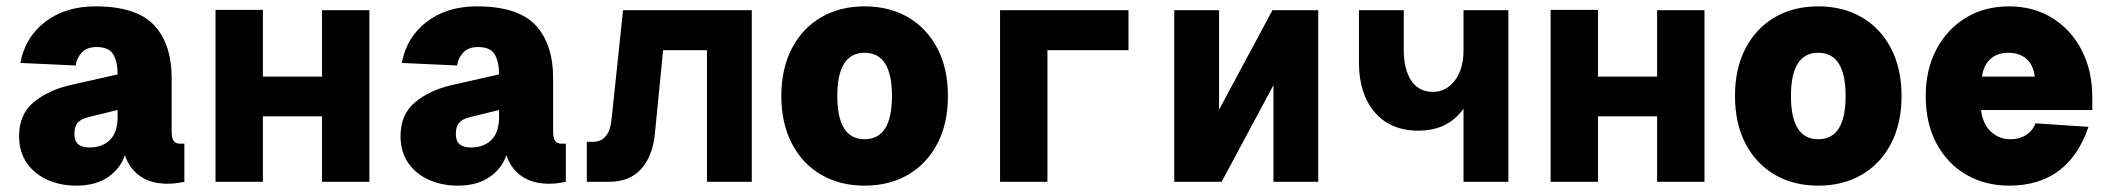

<svg xmlns="http://www.w3.org/2000/svg" viewBox="-20 -572 6640 604"><path d="M220 12Q171 12 130 -6Q89 -24 64.5 -59Q40 -94 40 -144Q40 -212 85.5 -250Q131 -288 200 -304L350 -338Q350 -377 336.5 -400.5Q323 -424 284 -424Q253 -424 237 -406.5Q221 -389 218 -366L44 -374Q59 -455 122.5 -503.5Q186 -552 280 -552Q409 -552 464.5 -493Q520 -434 520 -326V-158Q520 -136 527 -128Q534 -120 546 -120H560V0Q554 1 539.5 3.5Q525 6 508 6Q454 6 420 -18.5Q386 -43 373 -84Q359 -42 320 -15Q281 12 220 12ZM261 -108Q302 -108 326 -132Q350 -156 350 -204V-226L260 -204Q235 -198 224.5 -186Q214 -174 214 -150Q214 -108 261 -108Z M658 0V-541H807V-331H993V-540H1142V0H993V-206H807V0Z M1420 12Q1371 12 1330 -6Q1289 -24 1264.5 -59Q1240 -94 1240 -144Q1240 -212 1285.5 -250Q1331 -288 1400 -304L1550 -338Q1550 -377 1536.5 -400.5Q1523 -424 1484 -424Q1453 -424 1437 -406.5Q1421 -389 1418 -366L1244 -374Q1259 -455 1322.5 -503.5Q1386 -552 1480 -552Q1609 -552 1664.5 -493Q1720 -434 1720 -326V-158Q1720 -136 1727 -128Q1734 -120 1746 -120H1760V0Q1754 1 1739.5 3.5Q1725 6 1708 6Q1654 6 1620 -18.5Q1586 -43 1573 -84Q1559 -42 1520 -15Q1481 12 1420 12ZM1461 -108Q1502 -108 1526 -132Q1550 -156 1550 -204V-226L1460 -204Q1435 -198 1424.5 -186Q1414 -174 1414 -150Q1414 -108 1461 -108Z M1826 0V-126H1846Q1897 -126 1904 -198L1940 -540H2345V0H2204V-414H2066L2040 -150Q2033 -81 1997 -40.5Q1961 0 1895 0Z M2700 12Q2622 12 2563 -22.5Q2504 -57 2471 -120.5Q2438 -184 2438 -270Q2438 -356 2471 -419.5Q2504 -483 2563 -517.5Q2622 -552 2700 -552Q2778 -552 2837 -517.5Q2896 -483 2929 -419.5Q2962 -356 2962 -270Q2962 -184 2929 -120.5Q2896 -57 2837 -22.5Q2778 12 2700 12ZM2700 -134Q2786 -134 2786 -270Q2786 -406 2700 -406Q2614 -406 2614 -270Q2614 -134 2700 -134Z M3126 0V-540H3530V-414H3275V0Z M3674 0V-540H3815V-227L3983 -540H4127V0H3986V-304L3823 0Z M4584 0V-230Q4535 -161 4442 -161Q4354 -161 4304.5 -219Q4255 -277 4255 -375V-540H4396V-415Q4396 -354 4419.5 -318.5Q4443 -283 4488 -283Q4529 -283 4556.5 -318.5Q4584 -354 4584 -415V-540H4725V0Z M4858 0V-541H5007V-331H5193V-540H5342V0H5193V-206H5007V0Z M5700 12Q5622 12 5563 -22.5Q5504 -57 5471 -120.5Q5438 -184 5438 -270Q5438 -356 5471 -419.5Q5504 -483 5563 -517.5Q5622 -552 5700 -552Q5778 -552 5837 -517.5Q5896 -483 5929 -419.5Q5962 -356 5962 -270Q5962 -184 5929 -120.5Q5896 -57 5837 -22.5Q5778 12 5700 12ZM5700 -134Q5786 -134 5786 -270Q5786 -406 5700 -406Q5614 -406 5614 -270Q5614 -134 5700 -134Z M6300 12Q6225 12 6165.5 -22.5Q6106 -57 6072 -120.5Q6038 -184 6038 -270Q6038 -353 6071.5 -416.5Q6105 -480 6164 -516Q6223 -552 6300 -552Q6377 -552 6436 -515.5Q6495 -479 6528.5 -414.5Q6562 -350 6562 -266V-226H6212Q6217 -183 6242.5 -158.5Q6268 -134 6305 -134Q6333 -134 6354 -147.5Q6375 -161 6383 -184L6550 -173Q6487 12 6300 12ZM6215 -331H6381Q6377 -367 6355 -386.5Q6333 -406 6298 -406Q6263 -406 6241.5 -386.5Q6220 -367 6215 -331Z"/></svg>

Font: Geist Mono Black
Style: Regular
Weight: 900
Monospace: yes
Designer: Basement.studio, Andrés Briganti, Mateo Zaragoza
Foundry: Basement.studio, Vercel, Andrés Briganti, Guido Ferreyra, Mateo Zaragoza
Version: Version 1.500; ttfautohint (v1.8.4.7-5d5b)